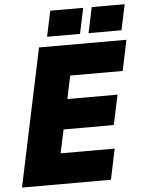

<svg xmlns="http://www.w3.org/2000/svg" viewBox="-59 -940 741 987"><g transform="rotate(-5 311.0 -446.5)"><path d="M14 0 164 -710H615L582 -552H311L286 -433H545L512 -279H253L227 -158H506L473 0ZM210 -761 238 -893H408L380 -761ZM424 -761 452 -893H622L594 -761Z"/></g></svg>

Font: Geist Mono Black
Style: Italic
Weight: 900
Italic angle: -12°
Monospace: yes
Designer: Basement.studio, Andrés Briganti, Mateo Zaragoza
Foundry: Basement.studio, Vercel, Andrés Briganti, Guido Ferreyra, Mateo Zaragoza
Version: Version 1.500; ttfautohint (v1.8.4.7-5d5b)